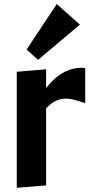

<svg xmlns="http://www.w3.org/2000/svg" viewBox="-20 -895 446 921"><path d="M60.5 -550.8 201.2 -562.5V-472.2Q213.4 -488.3 230 -505.6Q246.6 -522.9 267.8 -537.1Q289.1 -551.3 314.9 -560.5Q340.8 -569.8 371.6 -569.8Q374 -569.8 377 -569.6Q379.9 -569.3 382.3 -568.8Q385.3 -568.4 388.7 -567.9V-400.4Q365.7 -407.2 342.3 -414.6Q318.8 -421.9 294.9 -421.9Q271.5 -421.9 248.5 -411.6Q225.6 -401.4 201.2 -375V-5.9L60.5 5.9ZM107.4 -657.2 252.4 -875.5 363.3 -776.9 162.6 -607.9Z"/></svg>

Font: Francois One
Style: Regular
Weight: 400
Designer: Vernon Adams
Foundry: vernon adams
Version: Version 1.000